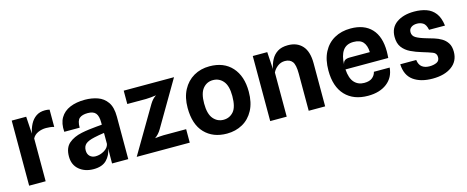

<svg xmlns="http://www.w3.org/2000/svg" viewBox="-34 -1052 3781 1556"><g transform="rotate(-15 1856.0 -274.0)"><path d="M70.5 0V-546H192L201 -401.5Q209.5 -444.5 228 -479.8Q246.5 -515 277 -536Q307.5 -557 351.5 -557Q373 -557 390 -552.5V-407.5Q373 -412.5 355.8 -414.2Q338.5 -416 322.5 -416Q287 -416 255.2 -401.8Q223.5 -387.5 209 -359V0Z M611 6Q538.5 6 490.8 -34Q443 -74 443 -144.5Q443 -218 484.8 -253.8Q526.5 -289.5 593.5 -303.5Q624.5 -310 657.8 -314.2Q691 -318.5 720 -321Q749 -323.5 767 -325V-343.5Q767 -397 747.5 -421.2Q728 -445.5 680.5 -445.5Q634.5 -445.5 611 -426.2Q587.5 -407 587.5 -348H458.5Q453 -419.5 480.2 -465.5Q507.5 -511.5 560.8 -533.8Q614 -556 686 -556Q742.5 -556 791.8 -539Q841 -522 871.5 -478.8Q902 -435.5 902 -357V0H766L767 -125Q758 -70 720.8 -32Q683.5 6 611 6ZM653 -90.5Q690.5 -90.5 725.2 -110.8Q760 -131 767 -163.5V-256Q747 -253.5 723.2 -249.2Q699.5 -245 682.5 -241Q630 -229.5 608.5 -210.5Q587 -191.5 587 -157Q587 -126 605.5 -108.2Q624 -90.5 653 -90.5Z M973 0 1199 -383.5Q1222.5 -422.5 1253 -441.5Q1230.5 -438.5 1208.2 -436Q1186 -433.5 1167 -433.5H1010V-545.5H1432L1211.5 -169.5Q1199.5 -148.5 1185.5 -133.5Q1171.5 -118.5 1156 -107.5Q1175.5 -109.5 1194.5 -111.2Q1213.5 -113 1228.5 -113H1418V0Z M1729.5 7.5Q1613 7.5 1543.5 -65.2Q1474 -138 1474 -276Q1474 -363 1507.2 -426Q1540.5 -489 1598.8 -522.8Q1657 -556.5 1731.5 -556.5Q1851.5 -556.5 1919.2 -481.5Q1987 -406.5 1987 -276Q1987 -184 1953.2 -120.8Q1919.5 -57.5 1861 -25Q1802.5 7.5 1729.5 7.5ZM1731.5 -108Q1782.5 -108 1815.8 -146Q1849 -184 1849 -276Q1849 -361.5 1815.5 -401.2Q1782 -441 1729.5 -441Q1678.5 -441 1645.5 -401.5Q1612.5 -362 1612.5 -276Q1612.5 -188 1646.5 -148Q1680.5 -108 1731.5 -108Z M2093 0V-546H2214.5L2223.5 -402Q2231.5 -443 2250 -478.2Q2268.5 -513.5 2302.2 -535.2Q2336 -557 2390 -557Q2466 -557 2510 -508.8Q2554 -460.5 2554 -361.5V0H2416V-311.5Q2416 -386 2395.2 -412.8Q2374.5 -439.5 2333 -439.5Q2298.5 -439.5 2271.2 -418.5Q2244 -397.5 2231.5 -370V0Z M2913.5 7.5Q2792 7.5 2723.2 -65.2Q2654.5 -138 2654.5 -273.5Q2654.5 -364.5 2687.2 -427.5Q2720 -490.5 2778.8 -523.5Q2837.5 -556.5 2915.5 -556.5Q3029 -556.5 3090.5 -491Q3152 -425.5 3152 -300.5Q3152 -287 3151.2 -275Q3150.5 -263 3149.5 -246.5H2790.5Q2795.5 -171.5 2827.2 -136.5Q2859 -101.5 2910 -101.5Q2955 -101.5 2978.5 -121Q3002 -140.5 3008 -168.5H3140.5Q3133.5 -86.5 3072.5 -39.5Q3011.5 7.5 2913.5 7.5ZM2849.5 -331H3017.5Q3015.5 -387 2990.2 -416Q2965 -445 2910 -445Q2849.5 -445 2820.5 -403.2Q2791.5 -361.5 2789.5 -286Q2793.5 -312 2808 -321.5Q2822.5 -331 2849.5 -331Z M3455 8.5Q3355 8.5 3294.5 -35.2Q3234 -79 3230 -172H3364Q3369.5 -131 3393.5 -112.8Q3417.5 -94.5 3455.5 -94.5Q3490 -94.5 3515.5 -106Q3541 -117.5 3541 -149.5Q3541 -181.5 3511 -193.2Q3481 -205 3425.5 -221.5Q3376 -236 3334.5 -256.2Q3293 -276.5 3268 -309.8Q3243 -343 3243 -397.5Q3243 -474.5 3300 -515Q3357 -555.5 3448.5 -555.5Q3504.5 -555.5 3549.5 -540Q3594.5 -524.5 3623.8 -486.5Q3653 -448.5 3661.5 -381L3528 -381.5Q3518.5 -427.5 3495.8 -441.2Q3473 -455 3446 -455Q3415.5 -455 3396.5 -441Q3377.5 -427 3377.5 -401.5Q3377.5 -370.5 3405.2 -353.8Q3433 -337 3490.5 -320.5Q3518.5 -312.5 3550.5 -302.8Q3582.5 -293 3611 -276.2Q3639.5 -259.5 3657.8 -231.2Q3676 -203 3676 -158Q3676 -79.5 3616 -35.5Q3556 8.5 3455 8.5Z"/></g></svg>

Font: Spline Sans SemiBold
Style: Regular
Weight: 600
Designer: Eben Sorkin, Mirko Velimirovic
Foundry: Sorkin Type
Version: Version 1.000; ttfautohint (v1.8.3)